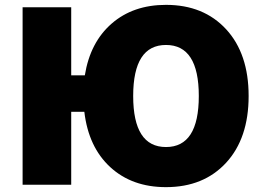

<svg xmlns="http://www.w3.org/2000/svg" viewBox="-20 -760 1076 790"><path d="M663 -740Q818 -740 910.5 -639.5Q1003 -539 1003 -365Q1003 -191 910.5 -90.5Q818 10 663 10Q523 10 433.5 -72.5Q344 -155 327 -300H273V0H73V-730H273V-450H329Q351 -586 439.5 -663Q528 -740 663 -740ZM528 -365Q528 -155 663 -155Q798 -155 798 -365Q798 -575 663 -575Q528 -575 528 -365Z"/></svg>

Font: M PLUS 1p Black
Style: Regular
Weight: 900
Version: Version 1.061